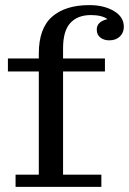

<svg xmlns="http://www.w3.org/2000/svg" viewBox="-20 -732 505 752"><path d="M41 0V-48H132V-452H11V-503H132V-522Q132 -621 184 -666.5Q236 -712 330 -712Q387 -712 426 -689Q465 -666 465 -627Q465 -604 449.5 -589Q434 -574 408 -574Q387 -574 373 -585Q359 -596 359 -616Q359 -633 370.5 -643Q382 -653 401 -657Q379 -673 336 -673Q284 -673 255.5 -642Q227 -611 227 -543V-503H391V-452H227V-48H377V0Z"/></svg>

Font: Montagu Slab 144pt
Style: Regular
Weight: 400
Designer: Florian Karsten
Foundry: Florian Karsten
Version: Version 1.000; ttfautohint (v1.8.3)